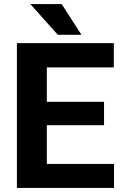

<svg xmlns="http://www.w3.org/2000/svg" viewBox="-20 -923 602 943"><path d="M491 -308V-423H210V-592H539V-711H63V0H540V-118H210V-308ZM380 -752 283 -903H129L264 -752Z"/></svg>

Font: Asimov
Style: Regular
Weight: 500
Designer: Google
Version: Version 2.000980; 2014